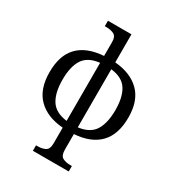

<svg xmlns="http://www.w3.org/2000/svg" viewBox="-230 -900 1176 1280"><g transform="rotate(30 358.5 -259.5)"><path d="M221 241V199H234Q268 199 292 186.5Q316 174 316 127V8Q193 -1 124 -70Q55 -139 55 -269Q55 -399 121 -467Q187 -535 316 -544V-650Q316 -694 291.5 -706Q267 -718 234 -718H221V-760H402V-544Q524 -534 593 -466Q662 -398 662 -269Q662 -139 596 -70Q530 -1 402 8V127Q402 174 426 186.5Q450 199 484 199H497V241ZM316 -491Q227 -481 191 -425.5Q155 -370 155 -269Q155 -169 191 -112Q227 -55 316 -44ZM402 -44Q491 -55 526.5 -112Q562 -169 562 -269Q562 -369 526 -425Q490 -481 402 -491Z"/></g></svg>

Font: NotoSerif-Regular
Style: Regular
Weight: 400
Designer: Monotype Design Team
Foundry: Monotype Imaging Inc.
Version: Version 2.007; ttfautohint (v1.8) -l 8 -r 50 -G 200 -x 14 -D